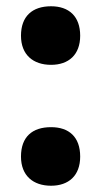

<svg xmlns="http://www.w3.org/2000/svg" viewBox="-20 -581 323 613"><path d="M47 -467C47 -406 86 -374 143 -374C199 -374 236 -406 236 -467C236 -529 200 -561 143 -561C83 -561 47 -529 47 -467ZM47 -81C47 -20 86 12 143 12C199 12 236 -20 236 -81C236 -144 200 -175 143 -175C83 -175 47 -144 47 -81Z"/></svg>

Font: Noto Sans Armenian Condensed Black
Style: Regular
Weight: 900
Width: 3
Designer: Monotype Design Team
Foundry: Monotype Imaging Inc.
Version: Version 2.008